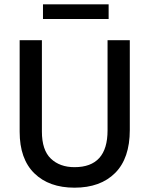

<svg xmlns="http://www.w3.org/2000/svg" viewBox="-20 -860 692 889"><path d="M581 -258Q581 -127 513 -59Q445 9 325 9Q207 9 139 -57.5Q71 -124 71 -250V-674H174V-251Q174 -165 215.5 -125.5Q257 -86 325 -86Q478 -86 478 -256V-674H581ZM483 -772H179V-840H483Z"/></svg>

Font: Hind Siliguri Medium
Style: Regular
Weight: 500
Designer: Jyotish Sonowal
Foundry: Indian Type Foundry
Version: Version 1.001;PS 1.0;hotconv 1.0.86;makeotf.lib2.5.63406; tt